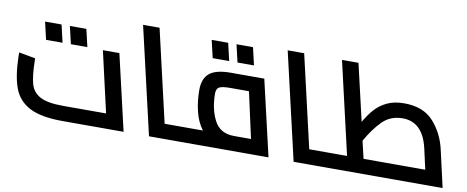

<svg xmlns="http://www.w3.org/2000/svg" viewBox="-62 -979 3043 1250"><g transform="rotate(10 1459.0 -354.0)"><path d="M794 0H391Q248 0 172 -39.5Q96 -79 67 -157Q38 -235 35 -366V-391L144 -371V-356Q146 -254 161 -202Q176 -150 225 -124Q274 -98 376 -98H661L569 -500H678ZM166 -618H275L302 -502H193ZM330 -618H439L466 -502H357Z M1220 -18Q1220 0 1207 0H962L798 -708H907L1048 -98H1184Q1200 -98 1210 -67Q1220 -36 1220 -18Z M1752 0H1207Q1191 0 1181 -30.5Q1171 -61 1171 -80Q1171 -98 1184 -98H1301Q1264 -147 1248 -214.5Q1232 -282 1232 -355Q1232 -430 1274.5 -465Q1317 -500 1414 -500H1636ZM1619 -98 1552 -402H1429Q1377 -402 1357 -392Q1337 -382 1337 -350Q1337 -247 1375.5 -172.5Q1414 -98 1507 -98ZM1255 -689H1364L1391 -573H1282ZM1419 -689H1528L1555 -573H1446Z M2176 -18Q2176 0 2163 0H1918L1754 -708H1863L2004 -98H2140Q2156 -98 2166 -67Q2176 -36 2176 -18Z M2903 0H2163Q2147 0 2137 -30.5Q2127 -61 2127 -80Q2127 -98 2140 -98H2254L2113 -708H2222L2309 -333Q2339 -385 2370.5 -420Q2402 -455 2449 -477.5Q2496 -500 2562 -500Q2688 -500 2755.5 -425.5Q2823 -351 2847 -246ZM2363 -98H2771L2740 -236Q2701 -402 2569 -402Q2488 -402 2435 -348.5Q2382 -295 2336 -213Z"/></g></svg>

Font: Cairo SemiBold
Style: Italic
Weight: 600
Italic angle: -13°
Designer: Mohamed Gaber, Accademia di Belle Arti di Urbino and others
Foundry: Kief Type Foundry, Accademia di Belle Arti di Urbino and others
Version: Version 3.011